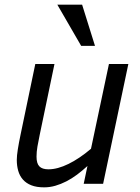

<svg xmlns="http://www.w3.org/2000/svg" viewBox="-20 -786 597 821"><path d="M212.9 -512.2 149.9 -210Q144 -182.1 140.1 -159.4Q136.2 -136.7 136.2 -116.2Q136.2 -86.9 148.4 -74.5Q160.6 -62 187 -62Q226.1 -62 273.2 -85.2Q320.3 -108.4 369.1 -149.9L445.8 -512.2H528.8L420.9 0H337.9L354 -76.2Q332 -56.2 309.6 -39.3Q287.1 -22.5 263.7 -10.5Q240.2 1.5 216.6 8.3Q192.9 15.1 168.9 15.1Q136.2 15.1 114 6.3Q91.8 -2.4 77.9 -18.3Q64 -34.2 57.9 -55.7Q51.8 -77.1 51.8 -102.1Q51.8 -120.1 56.2 -147.5Q60.5 -174.8 67.9 -210L130.9 -512.2ZM327.1 -589.8 225.1 -766.1H331.1L386.2 -589.8Z"/></svg>

Font: Lorenzo Sans
Style: Italic
Weight: 400
Italic angle: -12°
Foundry: Intel Corporation
Version: Version 1.00; ttfautohint (v1.5)